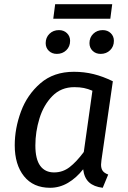

<svg xmlns="http://www.w3.org/2000/svg" viewBox="-20 -880 609 912"><path d="M516 -494 462 -120Q460 -104 460 -98Q460 -80 467.5 -69Q475 -58 494 -51L468 12Q426 7 403 -14Q380 -35 375 -76Q343 -35 303 -11.5Q263 12 218 12Q138 12 94 -43Q50 -98 50 -190Q50 -270 79.5 -350Q109 -430 172 -484.5Q235 -539 331 -539Q380 -539 424.5 -528Q469 -517 516 -494ZM148 -189Q148 -124 171 -92.5Q194 -61 237 -61Q278 -61 310.5 -86Q343 -111 378 -158L419 -449Q398 -458 378.5 -462Q359 -466 333 -466Q270 -466 228.5 -423.5Q187 -381 167.5 -317.5Q148 -254 148 -189ZM197 -675Q197 -702 215 -719.5Q233 -737 260 -737Q283 -737 298 -722.5Q313 -708 313 -686Q313 -659 295 -641.5Q277 -624 250 -624Q227 -624 212 -638.5Q197 -653 197 -675ZM405 -675Q405 -702 423 -719.5Q441 -737 468 -737Q491 -737 506 -722.5Q521 -708 521 -686Q521 -659 503 -641.5Q485 -624 458 -624Q435 -624 420 -638.5Q405 -653 405 -675ZM233 -791 242 -860H513L504 -791Z"/></svg>

Font: FiraGO
Style: Italic
Weight: 400
Italic angle: -8°
Designer: bBox Type GmbH
Foundry: bBox Type GmbH
Version: Version 1.001